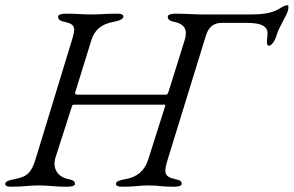

<svg xmlns="http://www.w3.org/2000/svg" viewBox="-40 -705 1117 730"><path d="M3 5C53 5 67 0 107 0C149 0 165 5 215 5C231 5 245 2 245 -6C245 -15 240 -20 220 -24C180 -32 158 -64 171 -106L232 -296C234 -304 236 -307 240 -307H585C591 -307 587 -299 585 -292L523 -97C509 -54 479 -31 437 -24C414 -20 401 -15 401 -6C401 2 409 5 425 5C475 5 487 0 526 0C564 0 571 5 621 5C637 5 651 2 651 -6C651 -15 646 -20 626 -24C582 -33 583 -51 598 -100L743 -570C752 -598 768 -618 803 -618H899C963 -618 980 -600 977 -572C974 -546 973 -531 983 -531C993 -531 1005 -551 1009 -563L1013 -575C1022 -601 1023 -598 1041 -634C1044 -640 1052 -655 1054 -662C1057 -672 1058 -685 1054 -685C1038 -685 1027 -673 1009 -665C983 -654 955 -650 909 -650H734C692 -650 678 -653 628 -653C612 -653 598 -650 598 -642C598 -633 602 -626 622 -622C666 -613 673 -588 662 -552L601 -357C598 -348 596 -345 591 -345H256C250 -345 244 -346 246 -354L307 -551C319 -590 343 -613 392 -622C415 -626 429 -633 429 -642C429 -650 421 -653 405 -653C355 -653 344 -650 306 -650C269 -650 261 -653 211 -653C195 -653 181 -650 181 -642C181 -633 185 -626 205 -622C249 -613 247 -597 233 -551L95 -99C80 -51 65 -33 16 -24C-7 -20 -20 -15 -20 -6C-20 2 -13 5 3 5Z"/></svg>

Font: EB Garamond
Style: Italic
Weight: 400
Italic angle: -17.2°
Designer: Georg Duffner and Octavio Pardo
Foundry: Georg Duffner
Version: Version 1.000;PS 001.000;hotconv 1.0.88;makeotf.lib2.5.64775